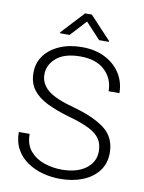

<svg xmlns="http://www.w3.org/2000/svg" viewBox="-98 -973 789 1050"><g transform="rotate(10 296.5 -447.5)"><path d="M492.7 -175.3Q492.7 -214.4 474.9 -242.2Q457 -270 414.8 -291.7Q372.6 -313.5 298.3 -334Q227.1 -354.5 174.8 -380.1Q122.6 -405.8 94.2 -443.4Q65.9 -481 65.9 -537.1Q65.9 -591.8 96.4 -633.1Q127 -674.3 180.9 -697.5Q234.9 -720.7 304.7 -720.7Q379.4 -720.7 434.1 -692.1Q488.8 -663.6 518.6 -615.5Q548.3 -567.4 548.3 -508.3H488.3Q488.3 -577.6 440.2 -623.3Q392.1 -668.9 304.7 -668.9Q216.8 -668.9 171.6 -630.4Q126.5 -591.8 126.5 -538.1Q126.5 -487.8 168.2 -452.1Q210 -416.5 317.4 -387.7Q430.2 -356.9 491.7 -309.6Q553.2 -262.2 553.2 -176.3Q553.2 -118.2 521.5 -76.4Q489.7 -34.7 434.6 -12.5Q379.4 9.8 308.6 9.8Q261.2 9.8 214.4 -2.4Q167.5 -14.6 128.7 -40.5Q89.8 -66.4 66.7 -106.9Q43.5 -147.5 43.5 -203.6H103.5Q103.5 -144 134.5 -108.4Q165.5 -72.8 212.9 -57.1Q260.3 -41.5 308.6 -41.5Q392.6 -41.5 442.6 -78.1Q492.7 -114.7 492.7 -175.3ZM325.2 -905.3 442.9 -779.3V-774.4H388.7L306.2 -863.3L224.6 -774.4H171.9V-780.3L288.1 -905.3Z"/></g></svg>

Font: Vazirmatn RD UI ExtraLight
Style: Regular
Weight: 200
Designer: Saber Rastikerdar
Foundry: Saber Rastikerdar
Version: Version 33.003